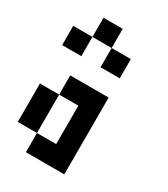

<svg xmlns="http://www.w3.org/2000/svg" viewBox="-162 -712 688 787"><g transform="rotate(30 182.0 -318.0)"><path d="M181.8 -363.6H272.7V-272.7H181.8ZM181.8 -272.7H272.7V-181.8H181.8ZM181.8 -181.8H272.7V-90.9H181.8ZM181.8 -90.9H272.7V0H181.8ZM90.9 -363.6H181.8V-272.7H90.9ZM90.9 -90.9H181.8V0H90.9ZM0 -272.7H90.9V-181.8H0ZM0 -181.8H90.9V-90.9H0ZM0 -545.5H90.9V-454.5H0ZM90.9 -636.4H181.8V-545.5H90.9ZM181.8 -545.5H272.7V-454.5H181.8Z"/></g></svg>

Font: Micro 5
Style: Regular
Weight: 400
Designer: Sarah Cadigan-Fried
Version: Version 1.000; ttfautohint (v1.8.4.7-5d5b)